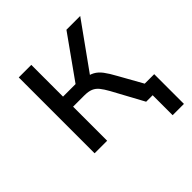

<svg xmlns="http://www.w3.org/2000/svg" viewBox="-168 -619 877 877"><g transform="rotate(-45 270.5 -180.5)"><path d="M456 129V0H423V-63H529V129ZM81 0V-490H162V-285H243L389 -490H478L308 -253L290 -275Q318 -271 336.5 -261Q355 -251 370.5 -230.5Q386 -210 405 -175L503 0H414L332 -151Q318 -176 306 -191Q294 -206 277.5 -213Q261 -220 234 -220H162V0Z"/></g></svg>

Font: Nunito Sans 10pt SemiCondensed
Style: Regular
Weight: 400
Width: 4
Designer: Vernon Adams
Foundry: Vernon Adams
Version: Version 3.101;gftools[0.9.27]